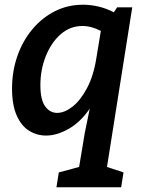

<svg xmlns="http://www.w3.org/2000/svg" viewBox="-20 -563 614 813"><path d="M219 230 229 167 315 144 339 0 360 -103Q321 -46 271 -17.5Q221 11 175 11Q136 11 103 -9.5Q70 -30 50.5 -74.5Q31 -119 31 -188Q31 -261 53.5 -325.5Q76 -390 117 -439Q158 -488 212.5 -515.5Q267 -543 332 -543Q363 -543 396 -535.5Q429 -528 462 -511L476 -532H540L433 144L503 167L493 230ZM222 -85Q253 -85 286.5 -111Q320 -137 348 -189Q376 -241 388 -317L407 -432Q367 -453 329 -453Q277 -453 237 -418Q197 -383 174 -325.5Q151 -268 151 -202Q151 -141 171 -113Q191 -85 222 -85Z"/></svg>

Font: Bitter SemiBold
Style: Italic
Weight: 600
Italic angle: -9°
Designer: Sol Matas, and Bitter project Authors
Foundry: Sol Matas
Version: Version 2.001